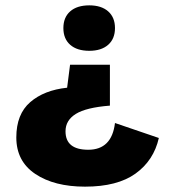

<svg xmlns="http://www.w3.org/2000/svg" viewBox="-20 -529 645 718"><path d="M314 -339Q268 -339 242.5 -361.5Q217 -384 217 -424Q217 -464 242.5 -486.5Q268 -509 314 -509Q359 -509 384.5 -486.5Q410 -464 410 -424Q410 -384 384.5 -361.5Q359 -339 314 -339ZM298 169Q183 169 112 121.5Q41 74 41 -15Q41 -102 93 -147Q145 -192 231 -201L242 -287H391V-134Q302 -127 263.5 -103Q225 -79 225 -38Q225 31 310 31Q398 31 410 -69L574 -13Q555 71 487 120Q419 169 298 169Z"/></svg>

Font: Elaine Sans
Style: Bold
Weight: 700
Designer: Wei Huang
Foundry: Wei Huang
Version: Version 2.001;December 24, 2019;FontCreator 12.0.0.2547 64-b